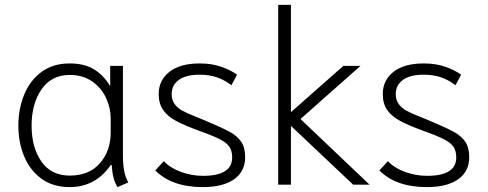

<svg xmlns="http://www.w3.org/2000/svg" viewBox="-20 -754 1991 784"><path d="M55 -241Q55 -309 78.5 -367Q102 -425 149 -460Q196 -495 265 -495Q325 -495 364.5 -470.5Q404 -446 430 -402V-485H482V-118Q482 -45 504 -9L460 10Q440 -19 436 -80L433 -81Q370 10 265 10Q196 10 149 -24.5Q102 -59 78.5 -116Q55 -173 55 -241ZM432 -213V-271Q432 -312 413.5 -353Q395 -394 357 -421Q319 -448 265 -448Q190 -448 149.5 -389Q109 -330 109 -241Q109 -152 149 -94.5Q189 -37 265 -37Q344 -37 388 -87.5Q432 -138 432 -213Z M614 -58 649 -96Q675 -68 719 -52Q763 -36 809 -36Q928 -36 928 -111Q928 -137 917.5 -153.5Q907 -170 879.5 -184.5Q852 -199 793 -220Q733 -242 698.5 -260.5Q664 -279 646 -305Q628 -331 628 -370Q628 -426 671.5 -460.5Q715 -495 796 -495Q844 -495 883 -481.5Q922 -468 948 -449L925 -406Q896 -428 865 -438.5Q834 -449 795 -449Q739 -449 710 -427.5Q681 -406 681 -370Q681 -345 693.5 -328.5Q706 -312 726.5 -301Q747 -290 788 -274L817 -262Q884 -234 916.5 -216.5Q949 -199 965 -175Q981 -151 981 -112Q981 -54 936 -22Q891 10 808 10Q682 10 614 -58Z M1116 -734H1168V-296L1382 -485H1452L1207 -268L1489 0H1422L1168 -240V0H1116Z M1529 -58 1564 -96Q1590 -68 1634 -52Q1678 -36 1724 -36Q1843 -36 1843 -111Q1843 -137 1832.5 -153.5Q1822 -170 1794.5 -184.5Q1767 -199 1708 -220Q1648 -242 1613.5 -260.5Q1579 -279 1561 -305Q1543 -331 1543 -370Q1543 -426 1586.5 -460.5Q1630 -495 1711 -495Q1759 -495 1798 -481.5Q1837 -468 1863 -449L1840 -406Q1811 -428 1780 -438.5Q1749 -449 1710 -449Q1654 -449 1625 -427.5Q1596 -406 1596 -370Q1596 -345 1608.5 -328.5Q1621 -312 1641.5 -301Q1662 -290 1703 -274L1732 -262Q1799 -234 1831.5 -216.5Q1864 -199 1880 -175Q1896 -151 1896 -112Q1896 -54 1851 -22Q1806 10 1723 10Q1597 10 1529 -58Z"/></svg>

Font: Niramit ExtraLight
Style: Regular
Weight: 200
Designer: Katatrad Aksorn Co.,Ltd.
Foundry: Cadson Demak Co.,Ltd.
Version: Version 1.000; ttfautohint (v1.6)